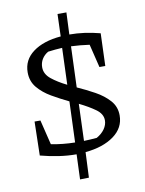

<svg xmlns="http://www.w3.org/2000/svg" viewBox="-94 -794 753 1000"><g transform="rotate(-10 282.0 -293.5)"><path d="M250 9Q206 9 158.5 2Q111 -5 62 -18L66 -197H97L129 -66Q190 -54 255 -53L263 -269Q217 -291 174 -316Q131 -341 103 -374.5Q75 -408 75 -455Q75 -521 129.5 -561.5Q184 -602 277 -610L281 -728H328L323 -612Q362 -612 402.5 -606.5Q443 -601 485 -590L479 -418H448L418 -541Q369 -548 321 -550L313 -334Q360 -313 404.5 -288.5Q449 -264 478.5 -231Q508 -198 508 -152Q508 -86 451 -44.5Q394 -3 300 6L294 140L247 141L252 9ZM154 -468Q154 -432 187 -405.5Q220 -379 267 -356L274 -550Q236 -548 199 -543Q178 -531 166 -511.5Q154 -492 154 -468ZM428 -140Q428 -174 393 -199Q358 -224 309 -248L302 -53Q335 -54 370 -57Q397 -72 412.5 -94Q428 -116 428 -140Z"/></g></svg>

Font: Piazzolla
Style: Regular
Weight: 400
Designer: Juan Pablo del Peral
Foundry: Huerta Tipografica
Version: Version 1.330